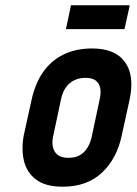

<svg xmlns="http://www.w3.org/2000/svg" viewBox="-20 -695 516 725"><path d="M470 -675H248L229 -585H450ZM440 -185 469 -317Q489 -409 452 -460.5Q415 -512 328 -512Q267 -512 220.5 -489.5Q174 -467 143.5 -424Q113 -381 99 -317L70 -185Q60 -134 70 -89.5Q80 -45 115.5 -17.5Q151 10 217 10Q309 10 365.5 -43.5Q422 -97 440 -185ZM357 -323 326 -177Q321 -155 310 -137Q299 -119 281.5 -109Q264 -99 239 -99Q212 -99 198 -110Q184 -121 180 -139Q176 -157 180 -177L211 -323Q217 -349 229.5 -366Q242 -383 260.5 -392Q279 -401 303 -401Q327 -401 340.5 -391.5Q354 -382 358 -364.5Q362 -347 357 -323Z"/></svg>

Font: Advent Pro
Style: Bold Italic
Weight: 700
Italic angle: -12°
Designer: VivaRado, Andreas Kalpakidis
Foundry: VivaRado, Andreas Kalpakidis
Version: Version 3.000